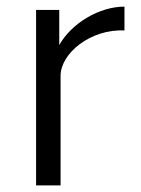

<svg xmlns="http://www.w3.org/2000/svg" viewBox="-20 -560 427 580"><path d="M163 0V-331C163 -399 254 -473 356 -468V-540C281 -540 197 -491 159 -424V-530H89V0Z"/></svg>

Font: Cheyenne Sans Light
Style: Regular
Weight: 300
Designer: The Public Sans project authors (U.S. Web Design System), Libre Franklin designed by Pablo Impallari and Rodrigo Fuenzal
Foundry: The Cheyenne Sans Project Authors
Version: Version 2.007